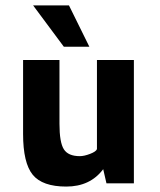

<svg xmlns="http://www.w3.org/2000/svg" viewBox="-20 -675 589 707"><path d="M360 -52Q312 12 224 12Q136 12 100.5 -31.5Q65 -75 65 -182V-454H199V-219Q199 -151 215 -125.5Q231 -100 274 -100Q290 -100 312 -108.5Q334 -117 337 -126V-454H473V0H372ZM102 -655H234L309 -503H215Z"/></svg>

Font: Tajawal ExtraBold
Style: Regular
Weight: 800
Designer: Boutros Fonts
Foundry: Created by Boutros International 2017
Version: Version 1.700